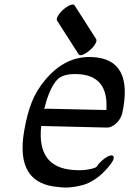

<svg xmlns="http://www.w3.org/2000/svg" viewBox="-20 -795 576 855"><path d="M312.3 -771 408.1 -621Q412.5 -614 404.3 -599.5Q396 -585 379.8 -571Q363.5 -557 349.1 -551.5Q334.6 -546 330.2 -553L234.3 -703Q229.9 -710 238.2 -724.5Q246.5 -739 262.7 -753Q278.9 -767 293.4 -772.5Q307.9 -778 312.3 -771ZM163.5 -234Q143.3 -49 307.3 -38Q342.1 -35 370.5 -40Q407 -46 411.7 -54Q421 -69 437.8 -83Q454.5 -97 467.9 -101.5Q481.3 -106 485.6 -98Q491.4 -85 462.5 -51Q433.5 -17 404.3 2.5Q375.1 22 348.5 29Q289.1 45 242.7 38Q46.8 25 87.5 -211Q99.8 -284 120.5 -337.5Q141.2 -391 180.3 -438Q269.8 -546 388.3 -541Q576.7 -534 524.4 -290Q511.9 -250 479.4 -233Q466.8 -226 452.9 -227ZM177 -309Q184.2 -311 188.2 -311L453.7 -305Q464.2 -460 324.7 -465Q256.9 -468 231.1 -436Q197.6 -396 177 -309Z"/></svg>

Font: Kavivanar
Style: Regular
Weight: 400
Designer: Tharique Azeez
Foundry: Tharique Azeez
Version: Version 1.88